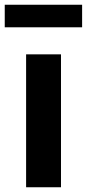

<svg xmlns="http://www.w3.org/2000/svg" viewBox="-31 -789 366 809"><path d="M79 -560H226V0H79ZM-11 -769H315V-674H-11Z"/></svg>

Font: Merged Yaku Han JP
Style: Bold
Weight: 700
Designer: Ryoko NISHIZUKA 西塚涼子 (kana, bopomofo & ideographs); Paul D. Hunt (Latin, Greek & Cyrillic); Sandoll Communications 산돌커뮤니
Foundry: Adobe
Version: Version 2.004